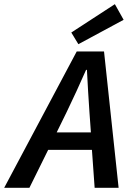

<svg xmlns="http://www.w3.org/2000/svg" viewBox="-77 -901 628 921"><path d="M243 -364C276 -432 305 -496 336 -566H340C343 -495 348 -430 352 -364L359 -266H195ZM-57 0H64L154 -182H364L377 0H492L422 -654H291ZM299 -689 516 -806 474 -881 265 -745Z"/></svg>

Font: Source Sans Pro Semibold
Style: Italic
Weight: 600
Italic angle: -11°
Designer: Paul D. Hunt
Foundry: Adobe Systems Incorporated
Version: Version 3.006;hotconv 1.0.111;makeotfexe 2.5.65597